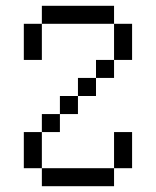

<svg xmlns="http://www.w3.org/2000/svg" viewBox="-20 -520 540 665"><path d="M125 62.5V125H375V62.5ZM125 62.5Q125 62.5 125 -62.5H62.5Q62.5 -62.5 62.5 62.5ZM375 62.5H437.5Q437.5 62.5 437.5 -62.5H375Q375 -62.5 375 62.5ZM125 -62.5H187.5V-125H125ZM187.5 -125H250V-187.5H187.5ZM250 -187.5H312.5V-250H250ZM312.5 -250H375V-312.5H312.5ZM375 -312.5H437.5Q437.5 -312.5 437.5 -437.5H375Q375 -437.5 375 -312.5ZM62.5 -437.5Q62.5 -437.5 62.5 -312.5H125Q125 -312.5 125 -437.5ZM125 -437.5H375V-500H125Z"/></svg>

Font: UnifontExMono
Style: Regular
Weight: 500
Version: Version 15.0.06